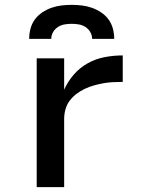

<svg xmlns="http://www.w3.org/2000/svg" viewBox="-20 -770 590 790"><path d="M131 0V-530H244V-401Q259 -435 284 -463.5Q309 -492 341.5 -510Q374 -528 411 -535Q448 -542 485 -542V-433Q465 -433 445 -432Q425 -431 405.5 -427.5Q386 -424 366.5 -418.5Q347 -413 329 -404.5Q311 -396 295 -384Q279 -372 267 -356Q255 -340 249.5 -320.5Q244 -301 244 -281V0ZM100 -610Q100 -631 105.5 -652Q111 -673 123.5 -690Q136 -707 154 -719Q172 -731 192 -738Q212 -745 233 -747.5Q254 -750 275 -750Q296 -750 317 -747.5Q338 -745 358 -738Q378 -731 396 -719Q414 -707 426.5 -690Q439 -673 444.5 -652Q450 -631 450 -610H359Q359 -625 351.5 -638Q344 -651 331.5 -659Q319 -667 304.5 -669.5Q290 -672 275 -672Q260 -672 245.5 -669.5Q231 -667 218.5 -659Q206 -651 198.5 -638Q191 -625 191 -610Z"/></svg>

Font: Lode
Style: Bold
Weight: 700
Monospace: yes
Designer: Belleve Invis
Foundry: Belleve Invis
Version: Version 29.2.0; ttfautohint (v1.8.3)